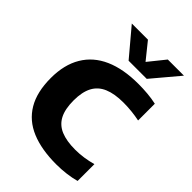

<svg xmlns="http://www.w3.org/2000/svg" viewBox="-235 -907 1018 1018"><g transform="rotate(45 274.0 -398.0)"><path d="M381 7.5Q270.5 7.5 193.8 -24.5Q117 -56.5 77 -123.8Q37 -191 37 -296.5Q37 -396 77.8 -464.5Q118.5 -533 196.8 -567.8Q275 -602.5 388 -602.5Q423 -602.5 457.5 -599.5Q492 -596.5 523.5 -589.5V-464Q494.5 -470 464.2 -473.2Q434 -476.5 402 -476.5Q335 -476.5 291.5 -458Q248 -439.5 227.2 -400Q206.5 -360.5 206.5 -297.5Q206.5 -232.5 227 -193.2Q247.5 -154 289.8 -136.2Q332 -118.5 397 -118.5Q428.5 -118.5 460.8 -123.2Q493 -128 523.5 -136.5V-10.5Q493.5 -2 456 2.8Q418.5 7.5 381 7.5ZM264 -652.5 136.5 -804H257.5L344.5 -696H319.5L406.5 -804H527.5L400 -652.5Z"/></g></svg>

Font: Encode Sans SC Condensed Thin
Style: Bold
Weight: 700
Version: Version 3.002